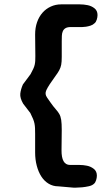

<svg xmlns="http://www.w3.org/2000/svg" viewBox="-20 -793 513 880"><path d="M346 -773Q363 -773 381 -769.5Q399 -766 413 -755Q427 -744 427 -724Q427 -714 423.5 -703Q420 -692 414 -687Q406 -679 395 -675.5Q384 -672 374 -670.5Q364 -669 357 -669Q350 -669 349 -669H304Q289 -669 280.5 -664Q272 -659 268 -650Q264 -641 263.5 -629Q263 -617 263 -604V-532Q263 -509 260.5 -496Q258 -483 251.5 -471Q245 -459 234.5 -445Q224 -431 208 -407Q197 -390 192.5 -380Q188 -370 189 -362Q190 -354 196 -345.5Q202 -337 211 -324Q225 -304 235 -293Q245 -282 251.5 -271Q258 -260 260.5 -243.5Q263 -227 263 -197L262 -106Q261 -37 301 -37H344Q361 -37 378.5 -33.5Q396 -30 410 -19Q424 -8 424 12Q424 22 420.5 33Q417 44 411 49Q403 57 387.5 60.5Q372 64 356.5 65.5Q341 67 329 67Q317 67 316 67L247 61Q223 61 203 49Q183 37 169.5 16Q156 -5 148.5 -33.5Q141 -62 141 -94V-179Q141 -195 140.5 -206Q140 -217 138 -227Q136 -237 131.5 -248Q127 -259 119 -275L86 -318Q71 -344 73 -363.5Q75 -383 85 -406L120 -453Q128 -468 132.5 -477.5Q137 -487 139 -496Q141 -505 141.5 -514Q142 -523 142 -536L141 -635Q141 -666 150 -691.5Q159 -717 175 -735Q191 -753 213 -763Q235 -773 260 -773Z"/></svg>

Font: Jua
Style: Regular
Weight: 400
Version: Version 1.001